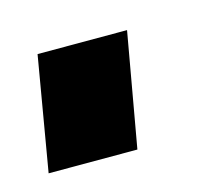

<svg xmlns="http://www.w3.org/2000/svg" viewBox="-42 -207 297 257"><g transform="rotate(-15 106.0 -79.0)"><path d="M-1 0 26 -158H150L122 0Z"/></g></svg>

Font: Archivo ExtraCondensed ExtraBold
Style: Italic
Weight: 800
Width: 2
Italic angle: -10°
Designer: Hector Gatti
Foundry: Omnibus-Type
Version: Version 2.001